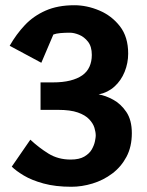

<svg xmlns="http://www.w3.org/2000/svg" viewBox="-20 -710 562 734"><path d="M253 4Q192 4 146.5 -8.5Q101 -21 71 -39Q41 -57 25 -73L96 -176Q128 -146 165 -123Q202 -100 250 -100Q283 -100 302.5 -111.5Q322 -123 331 -139Q340 -155 343 -170Q346 -185 346 -191Q346 -205 341 -221.5Q336 -238 321 -254Q306 -270 277.5 -280Q249 -290 202 -290H135V-395H182Q220 -395 248 -402Q276 -409 294.5 -422Q313 -435 322 -455Q331 -475 331 -500Q331 -532 316.5 -550.5Q302 -569 282.5 -577Q263 -585 247 -585Q228 -585 211 -583.5Q194 -582 184 -578L138 -470L17 -535Q42 -579 75 -614Q108 -649 154.5 -669.5Q201 -690 264 -690Q312 -690 359.5 -670Q407 -650 438.5 -609.5Q470 -569 470 -505Q470 -469 456.5 -435.5Q443 -402 417.5 -379Q392 -356 357 -349Q383 -345 412.5 -329Q442 -313 463 -282Q484 -251 484 -201Q484 -149 463.5 -110.5Q443 -72 409 -46.5Q375 -21 334 -8.5Q293 4 253 4Z"/></svg>

Font: Kreon Light
Style: Regular
Weight: 300
Designer: Julia Petretta
Foundry: Julia Petretta and Eli Heuer
Version: Version 2.002